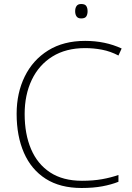

<svg xmlns="http://www.w3.org/2000/svg" viewBox="-20 -928 658 958"><path d="M405 -688Q309 -688 241.5 -646Q174 -604 138.5 -529.5Q103 -455 103 -359Q103 -259 135 -184Q167 -109 230.5 -67.5Q294 -26 389 -26Q445 -26 489.5 -34Q534 -42 571 -55V-21Q536 -7 491 1.5Q446 10 387 10Q280 10 208 -36Q136 -82 99.5 -165.5Q63 -249 63 -360Q63 -464 103.5 -546.5Q144 -629 220.5 -676.5Q297 -724 405 -724Q505 -724 587 -686L571 -651Q531 -672 489 -680Q447 -688 405 -688ZM385 -908Q404 -908 410.5 -898Q417 -888 417 -872Q417 -856 410.5 -846Q404 -836 385 -836Q369 -836 362 -846Q355 -856 355 -872Q355 -888 362 -898Q369 -908 385 -908Z"/></svg>

Font: Noto Sans Gujarati ExtraLight
Style: Regular
Weight: 200
Designer: Jelle Bosma - Monotype Design Team, Universal Thirst
Foundry: Monotype Imaging Inc.
Version: Version 2.106; ttfautohint (v1.8.4.7-5d5b)